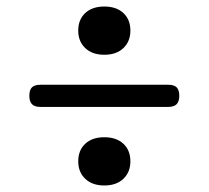

<svg xmlns="http://www.w3.org/2000/svg" viewBox="-20 -627 640 589"><path d="M496 -299H104Q86 -299 78 -307.5Q70 -316 70 -333Q70 -351 78 -359Q86 -367 104 -367H496Q514 -367 522 -359Q530 -351 530 -333Q530 -316 522 -307.5Q514 -299 496 -299ZM300 -459Q263 -459 241.5 -479.5Q220 -500 220 -533Q220 -567 241.5 -587Q263 -607 300 -607Q337 -607 358.5 -587Q380 -567 380 -533Q380 -500 358.5 -479.5Q337 -459 300 -459ZM300 -58Q263 -58 241.5 -78.5Q220 -99 220 -132Q220 -166 241.5 -186Q263 -206 300 -206Q337 -206 358.5 -186Q380 -166 380 -132Q380 -99 358.5 -78.5Q337 -58 300 -58Z"/></svg>

Font: Maple Mono Light
Style: Regular
Weight: 300
Monospace: yes
Designer: subframe7536
Version: Version 7.000